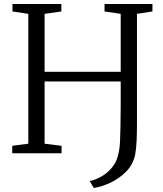

<svg xmlns="http://www.w3.org/2000/svg" viewBox="-20 -763 812 956"><path d="M447 173 426.5 138.5Q456.5 132 483 117Q509.5 102 529.5 80.5Q549.5 59 561 32Q567.5 13.5 571.8 -6.8Q576 -27 577.5 -56.5Q579 -86 579.8 -130Q580.5 -174 581 -239.5V-357.5H202V-47.5L286.5 -37V0H41V-37L121 -47.5V-694L42 -706V-743H285.5V-706L202 -694V-405.5H581V-694L500.5 -706V-743H739V-706L662 -694V-251.5Q662 -193 662 -146.5Q662 -100 660.2 -61.5Q658.5 -23 652.5 10Q641 58 607.8 91.8Q574.5 125.5 531.2 146Q488 166.5 447 173Z"/></svg>

Font: Merriweather 48pt Light
Style: Regular
Weight: 300
Version: Version 2.100